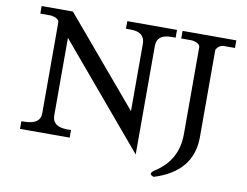

<svg xmlns="http://www.w3.org/2000/svg" viewBox="-89 -853 1440 1119"><g transform="rotate(10 631.0 -293.5)"><path d="M1111 -652Q1125 -678 1152 -682H1222V-727H904V-682H969Q1012 -675 1016 -652V-135Q1016 19 886 102Q866 115 866 124Q866 134 886 140Q1111 70 1111 -135ZM253 -571 760 30V-612Q760 -681 845 -681H871V-727H577V-682H605Q689 -682 689 -612V-214L255 -727H70V-682H135Q178 -675 182 -652V-112Q182 -49 95 -46L70 -45V0H364V-45H342Q253 -45 253 -112Z"/></g></svg>

Font: Sawarabi Mincho
Style: Regular
Weight: 400
Version: Version 1.082; ttfautohint (v1.8.4.7-5d5b)